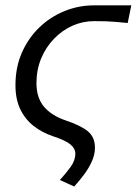

<svg xmlns="http://www.w3.org/2000/svg" viewBox="-20 -506 508 713"><path d="M255.6 186.7 202.4 162.4Q224.2 138.6 242 114.2Q259.7 89.8 259.7 64.8Q259.7 45.1 241 30Q222.4 14.8 175.7 -0.5Q135.8 -13.9 104.4 -38.6Q73.1 -63.3 55.2 -100.6Q37.4 -137.9 37.4 -189.4Q37.4 -256.3 61.3 -310.6Q85.3 -364.9 126.1 -404.1Q166.8 -443.4 219.3 -464.7Q271.7 -486.1 328.3 -486.1H467.6L454.2 -420.6Q429.4 -422.9 410.2 -424.7Q391 -426.4 372.2 -427Q353.4 -427.5 329.2 -427.5Q287.2 -427.5 249.2 -410.5Q211.1 -393.6 180.8 -362.3Q150.4 -331 132.9 -289Q115.4 -247 115.4 -197.6Q115.4 -142.6 143.5 -109.6Q171.5 -76.6 224.4 -58.6Q279.2 -40.4 305.9 -18.7Q332.6 3 332.6 42.4Q332.6 67.8 321.1 93.4Q309.6 119 291.8 142.7Q273.9 166.4 255.6 186.7Z"/></svg>

Font: Source Sans 3
Style: Italic
Weight: 200
Italic angle: -11°
Designer: Paul D. Hunt
Foundry: Adobe
Version: Version 3.046;hotconv 1.0.118;makeotfexe 2.5.65603